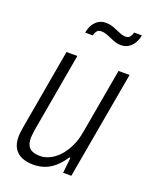

<svg xmlns="http://www.w3.org/2000/svg" viewBox="-137 -792 700 881"><g transform="rotate(20 212.5 -352.0)"><path d="M135 12Q103 12 79 2Q55 -8 41.5 -29.5Q28 -51 28 -85Q28 -96 29.5 -107.5Q31 -119 33 -133L102 -526H155L87 -139Q86 -128 84.5 -118Q83 -108 83 -99Q83 -77 90.5 -63Q98 -49 113 -42.5Q128 -36 151 -36Q174 -36 197.5 -47.5Q221 -59 241.5 -81Q262 -103 278 -136Q294 -169 301 -214L356 -526H410L317 0H277L285 -76H280Q258 -43 234.5 -23.5Q211 -4 186 4Q161 12 135 12ZM152 -639Q156 -663 166.5 -679.5Q177 -696 192 -705Q207 -714 226 -714Q247 -714 265.5 -707Q284 -700 300.5 -692.5Q317 -685 332 -685Q346 -685 353 -694Q360 -703 363 -716H401Q397 -693 386 -676Q375 -659 360 -650Q345 -641 326 -641Q306 -641 287.5 -648.5Q269 -656 252.5 -663Q236 -670 220 -670Q206 -670 199 -661Q192 -652 189 -639Z"/></g></svg>

Font: Archivo Condensed ExtraLight
Style: Italic
Weight: 250
Width: 3
Italic angle: -10°
Designer: Hector Gatti
Foundry: Omnibus-Type
Version: Version 2.001